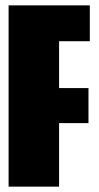

<svg xmlns="http://www.w3.org/2000/svg" viewBox="-20 -695 368 715"><path d="M12 0H200V-236.5H309.5V-367H200V-541.5H314.5V-675H12Z"/></svg>

Font: Anybody ExtraCondensed Black
Style: Regular
Weight: 900
Width: 2
Version: Version 1.113;gftools[0.9.25]